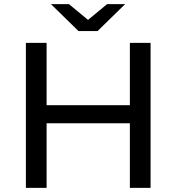

<svg xmlns="http://www.w3.org/2000/svg" viewBox="-20 -907 852 927"><path d="M707 -700V0H607V-312H205V0H105V-700H205V-399H607V-700ZM584 -887 451 -757H359L226 -887H313L405 -811L497 -887Z"/></svg>

Font: APTA Sans Medium
Style: Bold
Weight: 500
Version: Version 7.200